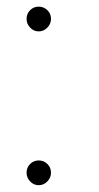

<svg xmlns="http://www.w3.org/2000/svg" viewBox="-20 -550 299 578"><path d="M96.5 -455.5Q81.5 -455.5 70.8 -466.8Q60 -478 60 -493Q60 -509 70.8 -519.5Q81.5 -530 96.5 -530Q111.5 -530 122.5 -519.5Q133.5 -509 133.5 -493Q133.5 -478 122.5 -466.8Q111.5 -455.5 96.5 -455.5ZM96.5 7.5Q81.5 7.5 70.8 -3.8Q60 -15 60 -30Q60 -46 70.8 -56.5Q81.5 -67 96.5 -67Q111.5 -67 122.5 -56.5Q133.5 -46 133.5 -30Q133.5 -15 122.5 -3.8Q111.5 7.5 96.5 7.5Z"/></svg>

Font: Imbue 10pt Thin
Style: Regular
Weight: 100
Designer: Tyler Finck
Foundry: Etcetera Type Company
Version: Version 1.102; ttfautohint (v1.8.3)